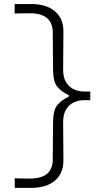

<svg xmlns="http://www.w3.org/2000/svg" viewBox="-20 -803 473 940"><path d="M52.2 116.7H134.3Q206.1 116.7 248.3 81.8Q290.5 46.9 290.5 -18.1Q290.5 -64.5 289.8 -111.3Q289.1 -158.2 289.1 -204.6Q289.1 -244.1 304 -267.8Q318.8 -291.5 342.3 -302Q365.7 -312.5 391.1 -312.5H421.9V-355H391.1Q365.7 -355 342.3 -365.5Q318.8 -376 304 -399.4Q289.1 -422.9 289.1 -462.4Q289.1 -508.8 289.8 -555.4Q290.5 -602.1 290.5 -648.4Q290.5 -713.4 248.3 -748.3Q206.1 -783.2 134.3 -783.2H51.8V-736.8Q78.1 -737.8 97.7 -737.8Q117.2 -737.8 130.4 -737.8Q184.1 -737.3 211.2 -713.6Q238.3 -689.9 238.3 -644L239.7 -461.9Q240.2 -401.9 261.5 -377.2Q282.7 -352.5 316.9 -336.9V-329.6Q282.7 -314.5 261.5 -289.6Q240.2 -264.6 239.7 -205.1L238.3 -22Q238.3 23.9 211.2 47.1Q184.1 70.3 130.4 71.3Q116.7 71.3 96.7 71Q76.7 70.8 52.2 69.8Z"/></svg>

Font: Pinar VF
Style: Regular
Weight: 300
Designer: Amin Abedi
Version: Version 2.000